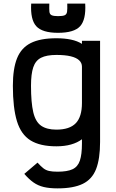

<svg xmlns="http://www.w3.org/2000/svg" viewBox="-20 -843 640 1059"><path d="M298 196Q253 196 221.5 188.5Q190 181 165 163.5Q140 146 114 116L187 54Q205 74 219 85Q233 96 251 100Q269 104 298 104Q351 104 380 90.5Q409 77 420.5 43Q432 9 432 -51V-75Q407 -56 371.5 -46Q336 -36 291 -36Q201 -36 148.5 -68.5Q96 -101 73.5 -174.5Q51 -248 51 -370Q51 -464 74 -521.5Q97 -579 149.5 -605.5Q202 -632 291 -632Q336 -632 371.5 -624.5Q407 -617 432 -601V-618H532V-60Q532 33 510 89.5Q488 146 436.5 171Q385 196 298 196ZM291 -128Q364 -128 398 -163.5Q432 -199 432 -275V-475Q432 -496 416.5 -510.5Q401 -525 370 -532.5Q339 -540 291 -540Q237 -540 206.5 -524.5Q176 -509 163.5 -472Q151 -435 151 -370Q151 -277 163.5 -224Q176 -171 207 -149.5Q238 -128 291 -128ZM300 -662Q213 -662 180 -698.5Q147 -735 152 -823H252Q251 -793 252.5 -778.5Q254 -764 265 -759Q276 -754 300 -754Q326 -754 337 -759Q348 -764 350 -779Q352 -794 351 -823H450Q455 -735 422 -698.5Q389 -662 300 -662Z"/></svg>

Font: Victor Mono
Style: Bold
Weight: 700
Monospace: yes
Designer: Rune Bjørnerås
Version: Version 1.561;gftools[0.9.30]